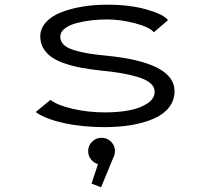

<svg xmlns="http://www.w3.org/2000/svg" viewBox="-20 -532 890 820"><path d="M426 11Q331 11 251.5 -6.8Q172 -24.5 132.5 -53.5L195.5 -105.5Q224.5 -82.5 290.5 -67.2Q356.5 -52 428.5 -52Q485.5 -52 531.8 -60.8Q578 -69.5 609.2 -90Q640.5 -110.5 640.5 -140.5Q640.5 -161 622.5 -176.5Q604.5 -192 570.5 -202.5Q536.5 -213 498.2 -219.5Q460 -226 408.5 -231Q363 -236 327.5 -242.5Q292 -249 258 -260.5Q224 -272 201.5 -287.2Q179 -302.5 165.5 -325.2Q152 -348 152 -376.5Q152 -410.5 176.8 -437.5Q201.5 -464.5 243 -480.2Q284.5 -496 334.2 -504Q384 -512 438 -512Q535.5 -512 607.8 -491Q680 -470 697.5 -446L637 -394Q619.5 -416 557.5 -432.5Q495.5 -449 436 -449Q403.5 -449 371 -445.2Q338.5 -441.5 307.5 -433.5Q276.5 -425.5 257 -410.5Q237.5 -395.5 237.5 -375.5Q237.5 -356 251.2 -342Q265 -328 293.5 -318.8Q322 -309.5 355.2 -304Q388.5 -298.5 436.5 -294Q725.5 -265 725.5 -143Q725.5 -103.5 701.8 -73.2Q678 -43 636.2 -25Q594.5 -7 541.5 2Q488.5 11 426 11ZM471 113Q471 128 464 141L411.5 268L371 252L398.5 169Q380 163.5 368.2 148.2Q356.5 133 356.5 113Q356.5 90 373.2 73.2Q390 56.5 413.5 56.5Q437.5 56.5 454.2 73.2Q471 90 471 113Z"/></svg>

Font: League Mono Wide Light
Style: Regular
Weight: 300
Width: 8
Designer: Tyler Finck
Foundry: The League of Moveable Type / Tyler Finck
Version: Version 2.210